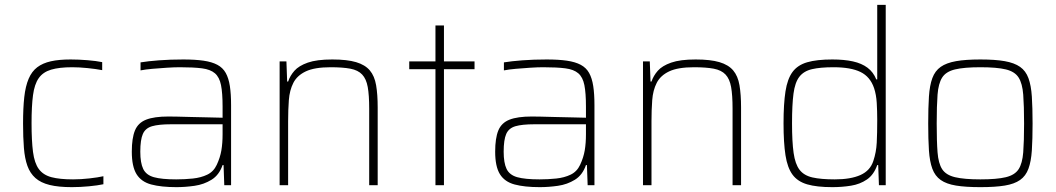

<svg xmlns="http://www.w3.org/2000/svg" viewBox="-20 -763 4349 791"><path d="M276 8Q221 8 184.5 -1Q148 -10 126 -29.5Q104 -49 93 -79.5Q82 -110 78.5 -153.5Q75 -197 75 -254Q75 -318 80 -363Q85 -408 98 -438.5Q111 -469 133.5 -486Q156 -503 189.5 -510.5Q223 -518 271 -518Q304 -518 340.5 -515Q377 -512 401 -507V-474Q375 -479 340.5 -482.5Q306 -486 278 -486Q224 -486 190.5 -476Q157 -466 139.5 -441Q122 -416 116 -371Q110 -326 110 -256Q110 -183 116 -137Q122 -91 140 -66.5Q158 -42 192 -33Q226 -24 281 -24Q313 -24 348.5 -28Q384 -32 406 -37V-4Q383 1 346.5 4.5Q310 8 276 8Z M707 8Q644 8 603 -3Q562 -14 542.5 -45.5Q523 -77 523 -138Q523 -194 536 -225.5Q549 -257 582 -270Q615 -283 674 -283Q686 -283 711 -282.5Q736 -282 768.5 -281Q801 -280 834.5 -279.5Q868 -279 897 -278V-324Q897 -380 890.5 -412.5Q884 -445 865.5 -461Q847 -477 812 -481.5Q777 -486 721 -486Q698 -486 667.5 -484Q637 -482 608 -479.5Q579 -477 559 -473V-506Q589 -511 635 -514.5Q681 -518 735 -518Q784 -518 818.5 -513Q853 -508 875.5 -496Q898 -484 910 -462.5Q922 -441 927 -408.5Q932 -376 932 -330V0H904L901 -83H897Q883 -42 851.5 -22.5Q820 -3 781.5 2.5Q743 8 707 8ZM706 -24Q741 -24 774.5 -27.5Q808 -31 834 -43.5Q860 -56 873 -84Q887 -114 892 -143.5Q897 -173 897 -210V-251H684Q634 -251 606.5 -243Q579 -235 568.5 -211Q558 -187 558 -138Q558 -92 570 -67Q582 -42 614 -33Q646 -24 706 -24Z M1132 0V-510H1160L1163 -427H1167Q1175 -451 1193 -471.5Q1211 -492 1248 -505Q1285 -518 1349 -518Q1410 -518 1447 -507Q1484 -496 1503.5 -473Q1523 -450 1529.5 -412Q1536 -374 1536 -320V0H1501V-315Q1501 -371 1495 -404.5Q1489 -438 1472 -456Q1455 -474 1423.5 -480Q1392 -486 1342 -486Q1276 -486 1240 -469Q1204 -452 1188.5 -421.5Q1173 -391 1170 -350.5Q1167 -310 1167 -264V0Z M1774 0V-478H1666V-510H1774V-658H1809V-510H1935V-478H1809V0Z M2204 8Q2141 8 2100 -3Q2059 -14 2039.5 -45.5Q2020 -77 2020 -138Q2020 -194 2033 -225.5Q2046 -257 2079 -270Q2112 -283 2171 -283Q2183 -283 2208 -282.5Q2233 -282 2265.5 -281Q2298 -280 2331.5 -279.5Q2365 -279 2394 -278V-324Q2394 -380 2387.5 -412.5Q2381 -445 2362.5 -461Q2344 -477 2309 -481.5Q2274 -486 2218 -486Q2195 -486 2164.5 -484Q2134 -482 2105 -479.5Q2076 -477 2056 -473V-506Q2086 -511 2132 -514.5Q2178 -518 2232 -518Q2281 -518 2315.5 -513Q2350 -508 2372.5 -496Q2395 -484 2407 -462.5Q2419 -441 2424 -408.5Q2429 -376 2429 -330V0H2401L2398 -83H2394Q2380 -42 2348.5 -22.5Q2317 -3 2278.5 2.5Q2240 8 2204 8ZM2203 -24Q2238 -24 2271.5 -27.5Q2305 -31 2331 -43.5Q2357 -56 2370 -84Q2384 -114 2389 -143.5Q2394 -173 2394 -210V-251H2181Q2131 -251 2103.5 -243Q2076 -235 2065.5 -211Q2055 -187 2055 -138Q2055 -92 2067 -67Q2079 -42 2111 -33Q2143 -24 2203 -24Z M2629 0V-510H2657L2660 -427H2664Q2672 -451 2690 -471.5Q2708 -492 2745 -505Q2782 -518 2846 -518Q2907 -518 2944 -507Q2981 -496 3000.5 -473Q3020 -450 3026.5 -412Q3033 -374 3033 -320V0H2998V-315Q2998 -371 2992 -404.5Q2986 -438 2969 -456Q2952 -474 2920.5 -480Q2889 -486 2839 -486Q2773 -486 2737 -469Q2701 -452 2685.5 -421.5Q2670 -391 2667 -350.5Q2664 -310 2664 -264V0Z M3409 8Q3345 8 3305.5 -3.5Q3266 -15 3245 -43.5Q3224 -72 3216 -123.5Q3208 -175 3208 -255Q3208 -335 3216 -386.5Q3224 -438 3245 -466.5Q3266 -495 3305.5 -506.5Q3345 -518 3409 -518Q3458 -518 3494 -510Q3530 -502 3554 -484Q3578 -466 3590 -436H3594V-743H3629V0H3601L3598 -83H3594Q3580 -43 3551.5 -23.5Q3523 -4 3486 2Q3449 8 3409 8ZM3419 -24Q3485 -24 3525 -42Q3565 -60 3578 -100Q3590 -136 3592 -175Q3594 -214 3594 -269Q3594 -305 3592 -339Q3590 -373 3581 -400Q3565 -447 3525 -466.5Q3485 -486 3414 -486Q3359 -486 3325 -478Q3291 -470 3273 -446.5Q3255 -423 3249 -377Q3243 -331 3243 -255Q3243 -179 3249.5 -133Q3256 -87 3274 -63.5Q3292 -40 3327 -32Q3362 -24 3419 -24Z M4019 8Q3958 8 3918.5 1.5Q3879 -5 3855.5 -21.5Q3832 -38 3821 -68Q3810 -98 3807 -143.5Q3804 -189 3804 -254Q3804 -319 3807 -365Q3810 -411 3821 -441Q3832 -471 3855.5 -487.5Q3879 -504 3918.5 -511Q3958 -518 4019 -518Q4080 -518 4119.5 -511Q4159 -504 4182.5 -487.5Q4206 -471 4217 -441Q4228 -411 4231 -365Q4234 -319 4234 -254Q4234 -189 4231 -143.5Q4228 -98 4217 -68Q4206 -38 4182.5 -21.5Q4159 -5 4119.5 1.5Q4080 8 4019 8ZM4019 -24Q4087 -24 4124 -33Q4161 -42 4176.5 -66Q4192 -90 4195.5 -135.5Q4199 -181 4199 -254Q4199 -327 4195.5 -373Q4192 -419 4176.5 -443.5Q4161 -468 4124 -477Q4087 -486 4019 -486Q3952 -486 3914.5 -477Q3877 -468 3861.5 -443.5Q3846 -419 3842.5 -373Q3839 -327 3839 -254Q3839 -181 3842.5 -135.5Q3846 -90 3861.5 -66Q3877 -42 3914.5 -33Q3952 -24 4019 -24Z"/></svg>

Font: Saira Thin
Style: Regular
Weight: 100
Designer: Hector Gatti with collaboration of the Omnibus-Type team
Foundry: Omnibus-Type
Version: Version 1.101